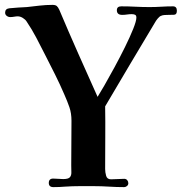

<svg xmlns="http://www.w3.org/2000/svg" viewBox="-20 -762 745 787"><path d="M705 -718Q705 -702 693.5 -701.5Q682 -701 671 -701Q664 -701 655 -700.5Q646 -700 640 -697Q634 -695 626.5 -686Q619 -677 616 -671Q564 -585 513 -498.5Q462 -412 411 -326Q412 -262 411.5 -197.5Q411 -133 411 -69Q411 -56 415 -41.5Q419 -27 435 -27Q449 -27 462.5 -28Q476 -29 489 -29Q497 -29 501.5 -23.5Q506 -18 506 -11Q506 -4 500.5 0.5Q495 5 489 5Q458 5 427 3Q396 1 365 1Q335 1 305.5 1Q276 1 247 3Q235 4 223 4.5Q211 5 199 5Q180 5 180 -12Q180 -30 198 -30Q209 -30 219 -29Q229 -28 239 -28Q260 -28 266.5 -35.5Q273 -43 272.5 -56Q272 -69 272 -84L273 -267Q273 -298 264.5 -322.5Q256 -347 244 -374Q226 -416 205.5 -457Q185 -498 164 -539Q147 -573 128.5 -608Q110 -643 89 -674Q84 -682 73.5 -688.5Q63 -695 53 -695Q46 -695 38 -693.5Q30 -692 22 -692Q14 -692 7.5 -697Q1 -702 1 -710Q1 -726 18 -728Q36 -730 54 -731Q72 -732 90 -733Q116 -736 142.5 -739Q169 -742 195 -742Q207 -742 212.5 -737.5Q218 -733 223 -722Q261 -632 300.5 -543Q340 -454 380 -365Q389 -379 408 -412Q427 -445 449.5 -486.5Q472 -528 492.5 -569.5Q513 -611 526 -643.5Q539 -676 539 -690Q539 -699 533.5 -701.5Q528 -704 520 -704Q510 -704 500.5 -702.5Q491 -701 481 -701Q459 -701 459 -720Q459 -736 477 -736Q506 -736 535 -734.5Q564 -733 593 -733Q617 -733 641 -734.5Q665 -736 689 -736Q705 -736 705 -718Z"/></svg>

Font: Kaisei Tokumin
Style: Bold
Weight: 700
Designer: Font-Kai, 金井和夫
Foundry: KAZUO KANAI
Version: Version 5.003